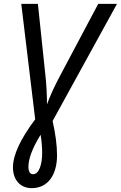

<svg xmlns="http://www.w3.org/2000/svg" viewBox="-20 -734 625 993"><path d="M144 239C229 239 275 169 275 69C275 19 267 -43 252 -108L585 -714H488L290 -341C262 -289 238 -236 223 -194C223 -243 220 -303 214 -352L176 -714H90L162 -117C85 -14 47 68 47 132C47 194 83 239 144 239ZM151 167C135 167 127 153 127 128C127 91 145 35 190 -37C195 -7 198 26 198 58C198 111 184 167 151 167Z"/></svg>

Font: Noto Sans SemiCondensed
Style: Italic
Weight: 400
Width: 4
Italic angle: -12°
Designer: Monotype Design Team
Foundry: Monotype Imaging Inc.
Version: Version 2.013